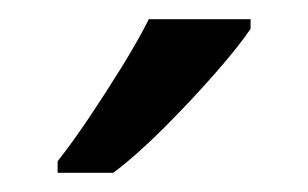

<svg xmlns="http://www.w3.org/2000/svg" viewBox="-20 -786 321 200"><path d="M241 -756Q229 -738 204 -709.5Q179 -681 150.5 -652.5Q122 -624 98 -606H40V-618Q55 -637 72.5 -663Q90 -689 107 -716.5Q124 -744 135 -766H241Z"/></svg>

Font: Noto Sans Elymaic
Style: Regular
Weight: 400
Designer: Morgane Pierson
Foundry: Google LLC
Version: Version 1.002; ttfautohint (v1.8.4.7-5d5b)